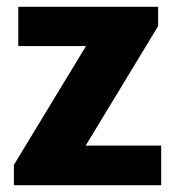

<svg xmlns="http://www.w3.org/2000/svg" viewBox="-20 -547 520 567"><path d="M21 0V-60L234 -411H34V-527H447V-470L233 -117H456V0Z"/></svg>

Font: Archivo SemiCondensed ExtraBold
Style: Regular
Weight: 800
Width: 4
Designer: Hector Gatti
Foundry: Omnibus-Type
Version: Version 2.001